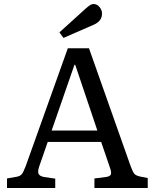

<svg xmlns="http://www.w3.org/2000/svg" viewBox="-20 -942 775 962"><path d="M297.9 -752 277.8 -779.8 409.2 -898.9Q423.8 -911.6 431.9 -916.7Q439.9 -921.9 448.2 -921.9Q466.3 -921.9 478.8 -906.7Q491.2 -891.6 491.2 -874Q491.2 -835.9 449.2 -817.9ZM15.1 0V-47.9L63 -56.2Q81.1 -59.6 89.1 -69.3Q97.2 -79.1 108.9 -109.9L319.8 -700.2H425.8L634.8 -108.9Q645.5 -80.6 652.6 -71.8Q659.7 -63 679.2 -58.1L720.2 -49.8V0H453.1V-47.9L511.2 -55.2Q531.7 -58.1 535.6 -68.4Q539.6 -78.6 529.8 -105L486.8 -231H219.2L176.8 -108.9Q168 -83 173.1 -71.3Q178.2 -59.6 200.2 -55.2L256.8 -46.9V0ZM238.8 -288.1H467.8L356.9 -617.2H353Z"/></svg>

Font: Literata Book
Style: Regular
Weight: 400
Designer: Latin by Veronika Burian and Jose Scaglione. Greek by Irene Vlachou. Cyrillic by Vera Evstafieva
Foundry: TypeTogether
Version: Version 2.003;PS 002.003;hotconv 1.0.88;makeotf.lib2.5.64775